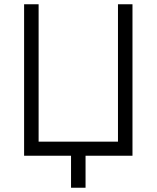

<svg xmlns="http://www.w3.org/2000/svg" viewBox="-20 -730 734 900"><path d="M313 150V0H93V-710H161V-66H533V-710H601V0H381V150Z"/></svg>

Font: Geist Light
Style: Regular
Weight: 400
Designer: Basement.studio, Andrés Briganti, Mateo Zaragoza
Foundry: Basement.studio, Vercel, Andrés Briganti, Guido Ferreyra, Mateo Zaragoza
Version: Version 1.401